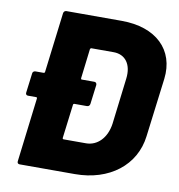

<svg xmlns="http://www.w3.org/2000/svg" viewBox="-79 -772 786 845"><g transform="rotate(10 314.0 -350.0)"><path d="M397 -700H150C143 -700 138 -695 137 -688L104 -420C104 -417 101 -415 98 -415H62C55 -415 49 -410 49 -403L38 -316C37 -309 41 -304 48 -304H85C88 -304 89 -302 89 -299L54 -12C53 -5 57 0 64 0H311C465 0 577 -87 593 -219L626 -481C642 -613 551 -700 397 -700ZM436 -247C427 -183 387 -142 336 -142H236C233 -142 231 -144 231 -147L250 -299C250 -302 253 -304 256 -304H312C319 -304 324 -309 325 -316L336 -403C336 -410 332 -415 325 -415H269C266 -415 265 -417 265 -420L281 -553C282 -556 284 -558 287 -558H386C439 -558 469 -517 461 -453Z"/></g></svg>

Font: Barlow ExtraBold
Style: Italic
Weight: 800
Italic angle: -7°
Designer: Jeremy Tribby
Foundry: Tribby Type
Version: Version 1.422;hotconv 1.0.109;makeotfexe 2.5.65596